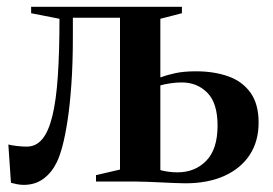

<svg xmlns="http://www.w3.org/2000/svg" viewBox="-20 -522 784 552"><path d="M48.5 9.5Q38 9.5 28.5 7.5Q19 5.5 11.5 3.5L4 -106.5Q14 -104 29 -102.2Q44 -100.5 57 -100.5Q83.5 -100.5 101.5 -122Q119.5 -143.5 130.5 -188.2Q141.5 -233 146.2 -302.5Q151 -372 151 -468L69.5 -484V-502.5H503V-484L441 -468V-299.5Q460 -306.5 484.5 -311.8Q509 -317 543.5 -317Q595.5 -317 636.2 -302.5Q677 -288 700.2 -255.5Q723.5 -223 723.5 -169.5Q723.5 -115.5 697.8 -76.5Q672 -37.5 624.8 -16.2Q577.5 5 513 5Q500.5 5 482.5 4.2Q464.5 3.5 444.5 2.5Q424.5 1.5 405.8 0.8Q387 0 372.5 0H256V-18.5L325 -34.5V-471H189.5V-417.5Q189.5 -340 185.2 -279.8Q181 -219.5 174.2 -175.5Q167.5 -131.5 159.5 -101.8Q151.5 -72 143 -55Q128.5 -25.5 104.8 -8Q81 9.5 48.5 9.5ZM490 -26.5Q540.5 -26.5 573 -59.8Q605.5 -93 605.5 -161Q605.5 -225.5 576.2 -255.2Q547 -285 502.5 -285Q487 -285 470 -282.5Q453 -280 441 -276.5V-33Q449.5 -30.5 462.8 -28.5Q476 -26.5 490 -26.5Z"/></svg>

Font: Merriweather 144pt SemiBold
Style: Regular
Weight: 600
Version: Version 2.100